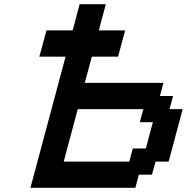

<svg xmlns="http://www.w3.org/2000/svg" viewBox="-20 -895 915 915"><path d="M125 0H625L641.6 -62.5H704.1L721.2 -125H783.7Q794.9 -166.5 817.1 -249.8Q839.4 -333 850.6 -375H788.1L804.7 -437.5H742.2L758.8 -500H383.8Q389.6 -520.5 400.9 -562.3Q412.1 -604 417.5 -625H542.5Q548.3 -645.5 559.6 -687.5Q570.8 -729.5 576.2 -750H451.2Q456.5 -771 467.5 -812.5Q478.5 -854 484.4 -875H359.4Q354 -854 343 -812.5Q332 -771 326.2 -750H201.2Q195.8 -729.5 184.6 -687.7Q173.3 -646 167.5 -625H292.5Q264.6 -520.5 208.7 -312.3Q152.8 -104 125 0ZM596.2 -125H283.7Q294.9 -167 317.1 -250Q339.4 -333 350.6 -375H663.1L646 -312.5H708.5Q702.6 -292 691.7 -250.2Q680.7 -208.5 675.3 -187.5H612.8Z"/></svg>

Font: Faithful 32x
Style: Oblique
Weight: 400
Foundry: Faithful Resource Pack
Version: Version 1.0; January 27, 2023